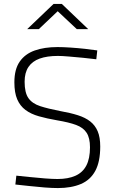

<svg xmlns="http://www.w3.org/2000/svg" viewBox="-20 -947 581 975"><path d="M274 8Q246 8 206.5 5Q167 2 127.5 -2.5Q88 -7 58 -10L63 -55Q93 -52 131.5 -48Q170 -44 208 -41Q246 -38 272 -38Q326 -38 363 -54.5Q400 -71 418.5 -106.5Q437 -142 437 -199Q437 -246 420 -272.5Q403 -299 366.5 -312.5Q330 -326 270 -336Q218 -345 177.5 -356.5Q137 -368 109.5 -388.5Q82 -409 67.5 -442.5Q53 -476 53 -529Q53 -595 80 -634Q107 -673 156 -690.5Q205 -708 272 -708Q300 -708 337.5 -705.5Q375 -703 411.5 -699Q448 -695 474 -691L469 -646Q440 -650 402 -653.5Q364 -657 329.5 -660Q295 -663 274 -663Q219 -663 181.5 -649.5Q144 -636 124.5 -607Q105 -578 105 -532Q105 -476 124.5 -448.5Q144 -421 184 -408Q224 -395 286 -383Q337 -374 375 -362Q413 -350 438 -330.5Q463 -311 476 -280.5Q489 -250 489 -203Q489 -126 464 -79.5Q439 -33 390.5 -12.5Q342 8 274 8ZM118 -799 252 -927H294L428 -799H370L273 -890L177 -799Z"/></svg>

Font: Cairo Play Light
Style: Regular
Weight: 300
Version: Version 3.119